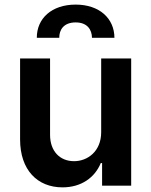

<svg xmlns="http://www.w3.org/2000/svg" viewBox="-20 -796 648 823"><path d="M137.8 -633.9H234C233.7 -668 252.8 -699.9 304.3 -699.9C354 -699.9 373.9 -669 374.3 -633.9H470.5C470.2 -717 406.2 -776.3 304.3 -776.3C201.7 -776.3 137.4 -717 137.8 -633.9ZM413.7 -229.4C413.7 -146.3 354.4 -105.1 297.6 -105.1C235.8 -105.1 194.6 -148.8 194.6 -218V-545.5H66.1V-198.2C66.1 -67.1 140.6 7.1 247.9 7.1C329.5 7.1 387.1 -35.9 411.9 -96.9H417.6V0H542.3V-545.5H413.7Z"/></svg>

Font: TID UI Semi Bold
Style: Regular
Weight: 600
Designer: The TID Project Authors
Foundry: Bakken & Bæck
Version: Version 1.001;hotconv 1.0.109;makeotfexe 2.5.65596